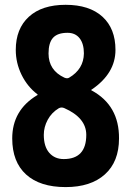

<svg xmlns="http://www.w3.org/2000/svg" viewBox="-20 -760 540 790"><path d="M242.2 -105.5Q335 -105.5 335 -205.1Q335 -275.4 244.1 -315.4Q232.4 -320.3 221.7 -314.5Q192.4 -296.9 176.3 -267.1Q160.2 -237.3 160.2 -205.1Q160.2 -157.2 182.6 -131.3Q205.1 -105.5 242.2 -105.5ZM257.8 -625Q216.8 -625 198.2 -604.5Q179.7 -584 179.7 -540Q179.7 -470.7 245.1 -440.4Q256.8 -435.5 264.6 -440.4Q324.2 -475.6 325.2 -540Q325.2 -580.1 307.6 -602.5Q290 -625 257.8 -625ZM357.4 -387.7Q470.7 -326.2 469.7 -190.4Q469.7 -94.7 411.6 -42.5Q353.5 9.8 250 9.8Q144.5 9.8 87.4 -42Q30.3 -93.8 30.3 -190.4Q30.3 -306.6 132.8 -368.2Q134.8 -368.2 134.8 -370.1Q134.8 -372.1 133.8 -372.1Q92.8 -403.3 68.8 -452.1Q44.9 -501 44.9 -554.7Q44.9 -641.6 98.6 -690.9Q152.3 -740.2 250 -740.2Q347.7 -740.2 401.4 -691.4Q455.1 -642.6 455.1 -554.7Q455.1 -458 357.4 -391.6Q355.5 -391.6 355.5 -389.6Q355.5 -387.7 357.4 -387.7Z"/></svg>

Font: Rounded-X Mgen+ 2m bold
Style: Bold
Weight: 700
Designer: [Source Han Sans]
Ryoko NISHIZUKA  (kana & ideographs); Paul D. Hunt (Latin, Greek & Cyrillic); Wenlong ZHANG  (bopomofo
Version: Version 1.059.20150602